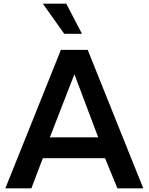

<svg xmlns="http://www.w3.org/2000/svg" viewBox="-20 -1020 806 1040"><path d="M328 -837 212 -1000H339L424 -837ZM549 -163H212L150 0H9L310 -750H455L756 0H616ZM512 -276 383 -618 250 -276Z"/></svg>

Font: Oakes Grotesk
Style: Bold
Weight: 600
Designer: Samuel Oakes
Foundry: Samuel Oakes
Version: Version 1.000;PS 001.000;hotconv 1.0.88;makeotf.lib2.5.64775